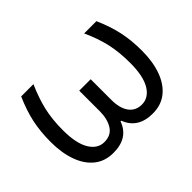

<svg xmlns="http://www.w3.org/2000/svg" viewBox="-107 -761 996 996"><g transform="rotate(-45 391.0 -263.0)"><path d="M247 10Q185 10 142.5 -24Q100 -58 78 -119Q56 -180 56 -260Q56 -338 70 -402Q84 -466 115 -536H205Q174 -466 159 -402.5Q144 -339 144 -259Q144 -162 174 -112.5Q204 -63 253 -63Q303 -63 326 -100Q349 -137 349 -193V-344H433V-193Q433 -131 458 -97Q483 -63 528 -63Q578 -63 608 -112.5Q638 -162 638 -259Q638 -339 623.5 -402.5Q609 -466 577 -536H667Q698 -466 712 -402Q726 -338 726 -260Q726 -180 704 -119Q682 -58 639.5 -24Q597 10 535 10Q427 10 393 -80H388Q356 10 247 10Z"/></g></svg>

Font: usinhala15
Style: Book
Weight: 400
Designer: Jelle Bosma - Monotype Design Team
Foundry: Monotype Imaging Inc.
Version: Version 2.003